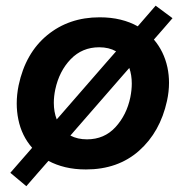

<svg xmlns="http://www.w3.org/2000/svg" viewBox="-20 -570 637 660"><path d="M70.5 70 15.5 24Q35.5 1 54 -20.2Q72.5 -41.5 90.5 -62Q54.5 -103 43 -159.5Q37.5 -186.5 37.5 -214.5Q37.5 -244.5 44 -276.5Q67.5 -387.5 142.2 -449Q217 -510.5 322.5 -510.5Q361.5 -510.5 394.2 -502.5Q427 -494.5 453.5 -479.5Q485 -516 515 -550.5L573 -507.5Q556.5 -488.5 541 -470.5Q525 -452 509 -434Q543.5 -393.5 555.5 -338.5Q561 -312.5 561 -285.5Q561 -255 554 -223Q530.5 -116 458 -51.8Q385.5 12.5 275.5 12.5Q237 12.5 204.8 4.8Q172.5 -3 146.5 -17Q127.5 4.5 108.8 26Q90 47.5 70.5 70ZM170 -262.5Q165 -238.5 165 -216.5Q165 -185.5 175 -159.5Q179 -164 182.5 -168L347 -357Q364.5 -377.5 379 -393.5Q354.5 -407.5 321 -407.5Q262.5 -407.5 223 -366.5Q183.5 -325.5 170 -262.5ZM279 -91Q338.5 -91 377 -133Q415.5 -175 428 -235.5Q433 -260.5 433 -283Q433 -312 424.5 -336.5Q413.5 -324 403 -312L237.5 -122Q229.5 -113 222 -104Q246.5 -91 279 -91Z"/></svg>

Font: Heraclito SemiBold
Style: Italic
Weight: 600
Italic angle: -12°
Designer: Kostas Bartsokas (font) & Cristiano Sobral (main changes)
Foundry: Kostas Bartsokas (font) & Cristiano Sobral (main changes)
Version: Version 1.00;July 8, 2020;FontCreator 13.0.0.2655 64-bit